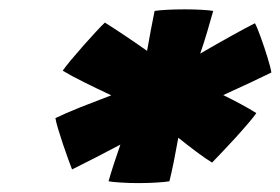

<svg xmlns="http://www.w3.org/2000/svg" viewBox="-20 -822 615 421"><path d="M138 -450.5Q135.5 -456.5 130 -471.8Q124.5 -487 118.2 -505.5Q112 -524 107.2 -540Q102.5 -556 101.5 -563Q123 -573.5 156.2 -586.8Q189.5 -600 224 -613Q194 -627 164.8 -641.5Q135.5 -656 117.5 -667Q123 -675 135.2 -689.8Q147.5 -704.5 162.2 -721.2Q177 -738 190 -752Q203 -766 210 -772.5Q224.5 -763.5 250 -746.5Q275.5 -729.5 302.5 -710.5Q307 -735.5 311.2 -758.5Q315.5 -781.5 319 -798Q327.5 -799.5 346 -800.5Q364.5 -801.5 384.5 -801.5Q405 -801.5 422.5 -800.5Q440 -799.5 447.5 -798Q441.5 -776 434.2 -751.8Q427 -727.5 419 -704.5Q452.5 -724 485.2 -742.2Q518 -760.5 539 -771Q543.5 -763 551.5 -741Q559.5 -719 566.5 -696.2Q573.5 -673.5 575 -663Q557 -654 528.8 -640.8Q500.5 -627.5 469.5 -613.5Q490 -603.5 509 -593.2Q528 -583 542 -574Q537.5 -567 524.2 -551.5Q511 -536 494.8 -518.2Q478.5 -500.5 464.5 -485.8Q450.5 -471 445 -465.5Q431 -474 411.2 -488.8Q391.5 -503.5 371 -520Q366 -492 360.8 -466.2Q355.5 -440.5 351.5 -424.5Q343.5 -423 324.5 -421.8Q305.5 -420.5 284 -420.5Q263 -420.5 244 -421.8Q225 -423 218 -424.5Q222.5 -440.5 229.2 -461.2Q236 -482 244 -505Q216.5 -490.5 189 -476.2Q161.5 -462 138 -450.5Z"/></svg>

Font: Grandstander ExtraBold
Style: Italic
Weight: 800
Italic angle: -15°
Designer: Tyler Finck
Foundry: Etcetera Type Co
Version: Version 1.200; ttfautohint (v1.8.3)